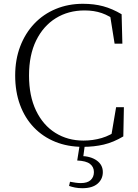

<svg xmlns="http://www.w3.org/2000/svg" viewBox="-20 -759 726 1012"><path d="M417 15Q337 15 271.5 -11.5Q206 -38 158.5 -87.5Q111 -137 85.5 -206.5Q60 -276 60 -361Q60 -445 86.5 -514.5Q113 -584 161 -634.5Q209 -685 274.5 -712Q340 -739 417 -739Q476 -739 524 -726Q572 -713 621 -684L625 -529H584L558 -692L600 -678V-643Q557 -676 516.5 -690Q476 -704 426 -704Q340 -704 274 -663Q208 -622 170.5 -545.5Q133 -469 133 -361Q133 -253 170 -176Q207 -99 272 -58.5Q337 -18 420 -18Q470 -18 516 -31.5Q562 -45 605 -77V-45L565 -35L592 -194H633L630 -40Q578 -9 527 3Q476 15 417 15ZM387 87 401 -1H428L417 81L404 63Q458 64 490 87Q522 110 522 148Q522 185 494.5 209Q467 233 414 233Q393 233 375.5 229.5Q358 226 344 221L349 199Q365 202 379 204Q393 206 406 206Q441 206 458 190Q475 174 475 148Q475 121 454.5 105Q434 89 387 87Z"/></svg>

Font: Noto Serif TC
Style: Regular
Weight: 200
Designer: Ryoko NISHIZUKA 西塚涼子 (kana & ideographs); Frank Grießhammer (Latin, Greek & Cyrillic); Wenlong ZHANG 张文龙 (bopomofo); San
Foundry: Adobe
Version: Version 2.001;hotconv 1.1.0;makeotfexe 2.6.0